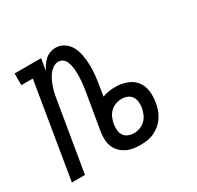

<svg xmlns="http://www.w3.org/2000/svg" viewBox="-124 -679 847 827"><g transform="rotate(-30 300.0 -265.0)"><path d="M352 8Q334 8 316 5Q298 2 282.5 -6Q267 -14 255 -26.5Q243 -39 236.5 -55.5Q230 -72 229.5 -90.5Q229 -109 232 -128L263 -312Q265 -324 266.5 -336Q268 -348 269 -360.5Q270 -373 270 -385Q270 -397 269.5 -409Q269 -421 266.5 -433Q264 -445 259.5 -455.5Q255 -466 245.5 -473Q236 -480 224 -480Q209 -480 196 -470.5Q183 -461 174 -448Q165 -435 159 -421Q153 -407 148.5 -393Q144 -379 141 -364.5Q138 -350 136 -335L80 0H15L93 -472H36V-530H168L158 -472Q165 -485 173 -497Q181 -509 191.5 -518.5Q202 -528 216 -533Q230 -538 243 -538Q267 -538 286.5 -524.5Q306 -511 316 -490.5Q326 -470 330 -447Q334 -424 334.5 -399.5Q335 -375 332.5 -350.5Q330 -326 326 -302L318 -252Q333 -258 349.5 -260.5Q366 -263 381 -263Q410 -263 436.5 -254Q463 -245 480 -224.5Q497 -204 501 -176Q505 -148 500 -119Q498 -102 492 -85Q486 -68 476 -52.5Q466 -37 452 -25Q438 -13 421 -5Q404 3 386.5 5.5Q369 8 352 8ZM354 -50Q369 -50 384 -55.5Q399 -61 410.5 -72.5Q422 -84 428 -98.5Q434 -113 437 -128Q439 -143 437.5 -157.5Q436 -172 428.5 -183Q421 -194 408 -199.5Q395 -205 380 -205Q365 -205 350 -199.5Q335 -194 323.5 -183Q312 -172 306 -157.5Q300 -143 297 -128Q295 -113 296 -98.5Q297 -84 304.5 -72.5Q312 -61 325.5 -55.5Q339 -50 354 -50Z"/></g></svg>

Font: Iosevka Curly Slab LtEx
Style: Italic
Weight: 300
Width: 7
Italic angle: -9°
Monospace: yes
Designer: Belleve Invis
Foundry: Belleve Invis
Version: Version 11.1.0; ttfautohint (v1.8.3)